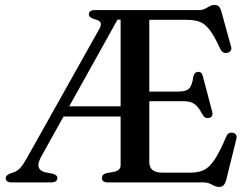

<svg xmlns="http://www.w3.org/2000/svg" viewBox="-20 -741 1011 780"><path d="M515.5 -700 504.5 -661.5H457.5L146.5 -103Q132.5 -77 137 -62.2Q141.5 -47.5 161.5 -41.5L193.5 -35.5Q202.5 -32.5 207.8 -28.8Q213 -25 213 -17.5Q213 -9.5 206.8 -4.8Q200.5 0 188 0H27.5Q15 0 9 -4.8Q3 -9.5 3 -17.5Q3 -28 21 -36L38.5 -42Q52.5 -47.5 63.8 -60.5Q75 -73.5 88.5 -97.5L384 -624.5Q393.5 -641.5 388.2 -649.8Q383 -658 366 -662.5Q353 -666 347 -670.8Q341 -675.5 341 -682.5Q341 -691 347 -695.5Q353 -700 366 -700ZM219.5 -309H497.5L501 -267.5H215ZM543 -369H704.5Q735.5 -369 748 -381.2Q760.5 -393.5 765 -428Q768.5 -447.5 784 -449Q799.5 -450.5 804 -431.5L842 -287.5Q847 -267 831 -262.5Q814 -257.5 804.5 -273Q791.5 -297 780.5 -309Q769.5 -321 756 -325.5Q742.5 -330 722 -330H543ZM470 -70V-700H787Q802.5 -700 812.8 -705.2Q823 -710.5 831.8 -715.8Q840.5 -721 851.5 -721Q863 -721 869.2 -714.8Q875.5 -708.5 879.5 -693.5L918.5 -552.5Q921.5 -543 918 -536.2Q914.5 -529.5 906 -527Q896 -524 888 -527.8Q880 -531.5 875 -542Q857.5 -580.5 842.5 -604Q827.5 -627.5 812.5 -639.8Q797.5 -652 779.2 -656.2Q761 -660.5 736.5 -660.5H586.5V-83Q586.5 -61 599.8 -50.2Q613 -39.5 641 -39.5H753Q785.5 -39.5 808.2 -50.2Q831 -61 852 -92.8Q873 -124.5 899.5 -187Q903.5 -196.5 910 -199.8Q916.5 -203 924.5 -202Q934.5 -200.5 938.8 -193.5Q943 -186.5 940 -175.5L899 -10Q895 4.5 888.5 11.5Q882 18.5 869 18.5Q859.5 18.5 850.5 13.8Q841.5 9 831.2 4.5Q821 0 806 0H417.5Q405.5 0 399.8 -4.8Q394 -9.5 394 -17.5Q394 -32.5 412 -37.5L445.5 -43.5Q457.5 -46.5 463.8 -53Q470 -59.5 470 -70Z"/></svg>

Font: Fraunces 18pt
Style: Regular
Weight: 400
Version: Version 1.000;[b76b70a41]